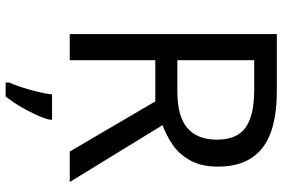

<svg xmlns="http://www.w3.org/2000/svg" viewBox="-176 -578 975 662"><g transform="rotate(90 311.0 -246.5)"><path d="M294 -714Q427 -714 490.5 -663.5Q554 -613 554 -511Q554 -454 533 -416Q512 -378 479.5 -355.5Q447 -333 411 -320L607 0H502L329 -295H187V0H97V-714ZM289 -636H187V-371H294Q381 -371 421 -405.5Q461 -440 461 -507Q461 -577 419 -606.5Q377 -636 289 -636ZM392 70Q388 88 375.5 115.5Q363 143 346.5 171Q330 199 312 221H264V209Q272 192 280.5 165.5Q289 139 296 110.5Q303 82 305 61H392Z"/></g></svg>

Font: Noto Sans Manichaean
Style: Regular
Weight: 400
Designer: Monotype Design Team
Foundry: Monotype Imaging Inc.
Version: Version 2.005; ttfautohint (v1.8.4.7-5d5b)